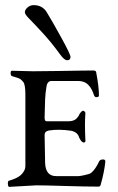

<svg xmlns="http://www.w3.org/2000/svg" viewBox="-20 -726 461 749"><path d="M257 -216Q209 -223 171 -217Q154 -214 154 -200Q154 -168 156 -90Q158 -39 199 -39H287Q292 -39 310.5 -43Q329 -47 335 -51Q353 -66 367 -97Q371 -104 382 -104Q391 -104 391 -96Q387 -56 374 -10Q372 2 365 2Q314 2 233.5 -0.5Q153 -3 122 -3L15 3Q13 3 11.5 -3Q10 -9 11 -15Q12 -21 15 -21Q46 -30 60 -42Q79 -59 79 -79V-357Q79 -398 70 -407Q67 -410 65 -412.5Q63 -415 60.5 -416.5Q58 -418 56.5 -419Q55 -420 51 -421.5Q47 -423 45 -423.5Q43 -424 37 -426Q31 -428 27 -429Q22 -430 21.5 -440Q21 -450 27 -450Q41 -450 66.5 -449Q92 -448 108 -448Q146 -448 202.5 -449Q259 -450 297 -450.5Q335 -451 343 -451Q354 -451 355 -445Q366 -388 366 -353Q366 -347 355 -347Q350 -347 347 -354Q338 -381 327 -392Q312 -410 285 -410H179Q173 -410 168 -404.5Q163 -399 162 -392Q157 -364 156 -339Q154 -273 154 -268Q154 -253 161 -253H248Q267 -253 278 -263Q287 -272 290 -281Q299 -294 304 -294Q307 -294 310.5 -290.5Q314 -287 313 -283Q310 -243 313 -182Q315 -170 307 -170Q298 -170 289 -189Q283 -211 257 -216ZM215 -513Q181 -560 145.5 -598.5Q110 -637 93.5 -653.5Q77 -670 77 -678Q77 -688 87.5 -697Q98 -706 111 -706Q145 -706 162 -679Q184 -643 219.5 -578.5Q255 -514 255 -504Q255 -491 242 -491Q231 -491 215 -513Z"/></svg>

Font: EB Garamond
Style: SC
Weight: 400
Version: Version 000.010